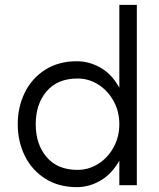

<svg xmlns="http://www.w3.org/2000/svg" viewBox="-20 -762 656 790"><path d="M471 -251Q471 -303 447.5 -346Q424 -389 384.5 -414Q345 -439 299 -439Q217 -439 172 -386.5Q127 -334 127 -251Q127 -168 172 -115.5Q217 -63 299 -63Q345 -63 384.5 -88Q424 -113 447.5 -156Q471 -199 471 -251ZM296 -510Q348 -510 394.5 -483Q441 -456 471 -401V-742H543V0H471V-101Q440 -46 393.5 -19Q347 8 296 8Q221 8 166 -27Q111 -62 82 -121Q53 -180 53 -251Q53 -322 82 -381Q111 -440 166 -475Q221 -510 296 -510Z"/></svg>

Font: SUIT
Style: Regular
Weight: 400
Designer: Sunn Youn; Korean Glyphs from Source Han Sans (Sandoll Communications; Soo-young Jang, Joo-yeon Kang)
Foundry: Sunn
Version: Version 1.140